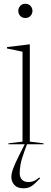

<svg xmlns="http://www.w3.org/2000/svg" viewBox="-20 -762 267 1014"><path d="M114 -667Q96.5 -667 86.5 -678.5Q76.5 -690 76.5 -704.5Q76.5 -719 86.5 -730.5Q96.5 -742 114 -742Q131.5 -742 141.5 -730.5Q151.5 -719 151.5 -704.5Q151.5 -690 141.5 -678.5Q131.5 -667 114 -667ZM109.5 35.5Q93 80 88.5 106.8Q84 133.5 84 152.5Q84 174 96 186.8Q108 199.5 131 199.5Q144.5 199.5 157.8 194.5Q171 189.5 187.5 175L192 179.5Q163 210.5 145.5 221.5Q128 232.5 104.5 232.5Q72 232.5 56 214.8Q40 197 40 173Q40 154.5 49 129.5Q58 104.5 80 60.5L110.5 0H24.5V-5L99 -14V-489L17 -506V-513.5L133.5 -527.5H137.5V-14L210 -5V0H122.5Z"/></svg>

Font: Newsreader 72pt ExtraLight
Style: Regular
Weight: 275
Designer: Hugues Gentile
Foundry: Production Type
Version: Version 1.003; ttfautohint (v1.8.3)